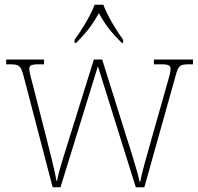

<svg xmlns="http://www.w3.org/2000/svg" viewBox="-20 -786 832 806"><path d="M293 -619V-606H300C345 -652 368 -682 395 -731C422 -682 445 -652 491 -606H497V-619C469 -657 430 -721 414 -766H377C361 -721 321 -657 293 -619ZM80 -463 201 0H234L391 -508L550 0H586L717 -467C729 -511 734 -516 775 -516H790V-536H626V-516H658C692 -516 696 -509 696 -496C696 -482 688 -457 680 -428L617 -206C594 -124 575 -60 569 -23H566C558 -64 523 -174 507 -223L409 -536H374L271 -206C256 -157 224 -61 220 -27H217C212 -61 188 -154 176 -202L119 -425C113 -445 103 -486 103 -496C103 -509 107 -516 141 -516H165V-536H6V-516H21C62 -516 68 -510 80 -463Z"/></svg>

Font: Noto Serif Armenian SemiCondensed Thin
Style: Regular
Weight: 100
Width: 4
Designer: Monotype Design Team
Foundry: Monotype Imaging Inc.
Version: Version 2.008